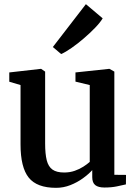

<svg xmlns="http://www.w3.org/2000/svg" viewBox="-20 -890 660 921"><path d="M481 9.5Q451.5 9.5 437 -2Q422.5 -13.5 422.5 -40V-74Q405 -54.5 377.8 -34.8Q350.5 -15 317.5 -2Q284.5 11 249 11Q157 11 117.8 -38Q78.5 -87 78.5 -197.5V-482L24.5 -498V-542.5L174 -559.5H177.5L196.5 -546.5V-201.5Q196.5 -152 204.2 -121.2Q212 -90.5 231.8 -76.5Q251.5 -62.5 287.5 -62.5Q315.5 -62.5 338.8 -70.8Q362 -79 380.2 -90.8Q398.5 -102.5 410.5 -113.5V-482L342 -498.5V-542.5L501.5 -559.5H505.5L528.5 -546.5V-51.5L584.5 -51L584 -5.5Q567 -1.5 541 4Q515 9.5 481 9.5ZM273 -631 233.5 -664.5 392 -870 472.5 -802Q461 -782.5 436.5 -757Q412 -731.5 382 -705.8Q352 -680 323.2 -660Q294.5 -640 274 -631Z"/></svg>

Font: Merriweather 36pt SemiBold
Style: Regular
Weight: 600
Version: Version 2.100